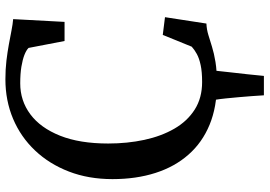

<svg xmlns="http://www.w3.org/2000/svg" viewBox="-160 -632 973 693"><g transform="rotate(-90 326.5 -285.5)"><path d="M329 180.5Q327.5 158.5 326 135.8Q324.5 113 322.2 89.5Q320 66 317.8 43.2Q315.5 20.5 312 -0.5H418.5Q415.5 28 412 59Q408.5 90 405 121Q401.5 152 399 180.5ZM371 11Q287 11 222.8 -15.5Q158.5 -42 114.8 -91.8Q71 -141.5 48.8 -211Q26.5 -280.5 26.5 -366Q26.5 -452.5 53.8 -523.2Q81 -594 129.8 -645.5Q178.5 -697 244.2 -724.8Q310 -752.5 387 -752.5Q422.5 -752.5 454 -748.8Q485.5 -745 512.8 -740Q540 -735 563 -730.5Q586 -726 604 -724.5L594 -539H525L500 -669Q492 -677 475 -683.8Q458 -690.5 432.2 -694.8Q406.5 -699 372 -699Q309.5 -699 260.5 -662.5Q211.5 -626 183.2 -555.2Q155 -484.5 155 -381.5Q155 -312.5 168.2 -251Q181.5 -189.5 208.5 -142.8Q235.5 -96 277.5 -69.2Q319.5 -42.5 377 -42.5Q414 -42.5 438.2 -47.8Q462.5 -53 478 -61.5Q493.5 -70 504.5 -80L547 -184.5L611 -176.5L588 -27Q566.5 -26 547 -20Q527.5 -14 504.2 -6.8Q481 0.5 449 5.8Q417 11 371 11Z"/></g></svg>

Font: Merriweather 28pt Medium
Style: Regular
Weight: 500
Version: Version 2.100